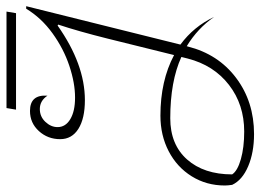

<svg xmlns="http://www.w3.org/2000/svg" viewBox="-134 -682 820 605"><g transform="rotate(-90 276.5 -380.0)"><path d="M525 -116Q489 -168 433 -202L432 -199Q408 -103 333 -46.5Q258 10 156 10Q98 10 54.5 -8.5Q11 -27 -4 -59Q-6 -73 -6 -82Q-6 -140 23 -186.5Q52 -233 102 -259Q152 -285 214 -285Q324 -285 405 -242L457 -452Q480 -544 501 -607L498 -609Q376 -523 263 -523Q205 -523 172.5 -543.5Q140 -564 140 -601Q140 -640 165.5 -668Q191 -696 229 -696Q281 -696 277 -641Q261 -665 235 -665Q211 -665 194.5 -647.5Q178 -630 178 -609Q178 -584 203 -569Q228 -554 271 -554Q317 -554 371 -572Q425 -590 473.5 -625Q522 -660 551 -708H559L438 -222Q495 -180 525 -116ZM399 -219Q322 -254 206 -254Q123 -254 76 -201Q29 -148 29 -59Q40 -42 77 -31.5Q114 -21 164 -21Q249 -21 311 -69Q373 -117 394 -199ZM238 -770H542L537 -740H233Z"/></g></svg>

Font: Srisakdi
Style: Regular
Weight: 400
Designer: Cadson Demak Co.,Ltd.
Foundry: Cadson Demak Co.,Ltd.
Version: Version 1.000